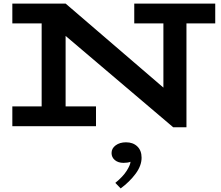

<svg xmlns="http://www.w3.org/2000/svg" viewBox="-20 -706 1236 1074"><path d="M949 6 134 -686H347L894 -216V-669H1023V6ZM49 0V-111H517V0ZM213 -15V-686H347V-15ZM49 -575V-686H347L346 -575ZM731 -575V-686H1184V-575ZM772 176Q772 221 738.5 266Q705 311 655 348L625 317Q668 282 688.5 249.5Q709 217 710 199Q703 202 692.5 203.5Q682 205 671 205Q641 205 622.5 189.5Q604 174 604 150Q604 124 627 107Q650 90 685 90Q724 90 748 113Q772 136 772 176Z"/></svg>

Font: BioRhyme SemiExpanded
Style: Bold
Weight: 700
Width: 6
Designer: Aoife Mooney
Foundry: Aoife Mooney Type
Version: Version 1.600;gftools[0.9.33]